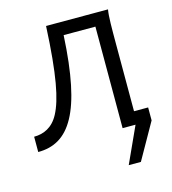

<svg xmlns="http://www.w3.org/2000/svg" viewBox="-133 -821 1036 1155"><g transform="rotate(-15 385.5 -244.0)"><path d="M546.9 -632.3V0H627.4L524.9 224.6H600.6L727.5 0V-80.6H639.6V-500.5C639.6 -596.7 639.6 -673.8 647 -712.9H261.2C246.6 -409.7 216.8 -265.6 173.3 -183.1C136.7 -113.3 80.1 -87.9 19.5 -87.9V7.3C115.7 7.3 192.9 -32.7 248.5 -135.3C302.2 -233.4 336.4 -391.6 349.1 -632.3Z"/></g></svg>

Font: Andika
Style: Regular
Weight: 400
Designer: Victor Gaultney, Annie Olsen, Julie Remington, Don Collingsworth, Eric Hays
Foundry: SIL International
Version: Version 1.000